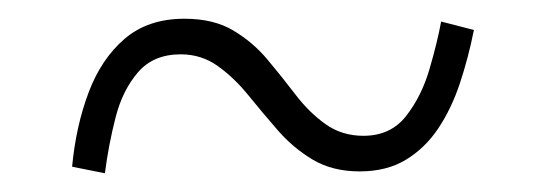

<svg xmlns="http://www.w3.org/2000/svg" viewBox="-20 -453 577 205"><path d="M364 -270Q335 -270 314 -282.5Q293 -295 276.5 -314Q260 -333 245 -351.5Q230 -370 212.5 -382.5Q195 -395 173 -395Q144 -395 127.5 -376Q111 -357 103.5 -328Q96 -299 92 -268L57 -275Q61 -318 74.5 -354Q88 -390 113 -411.5Q138 -433 177 -433Q208 -433 229 -420.5Q250 -408 265.5 -389.5Q281 -371 295.5 -352Q310 -333 327.5 -320.5Q345 -308 368 -308Q397 -308 413.5 -329Q430 -350 438.5 -379Q447 -408 451 -430L486 -421Q480 -391 471 -364Q462 -337 448 -316Q434 -295 413.5 -282.5Q393 -270 364 -270Z"/></svg>

Font: Roboto Serif Thin
Style: Regular
Weight: 250
Designer: Greg Gazdowicz
Foundry: Commercial Type
Version: Version 1.004